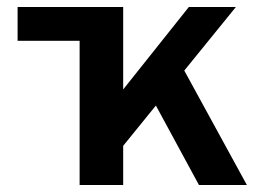

<svg xmlns="http://www.w3.org/2000/svg" viewBox="-20 -531 759 551"><path d="M30.5 -414V-511H244.5V-414ZM299 -70V-231L522 -511H657ZM208.5 0V-511H333.5V0ZM551 0 403 -273 484.5 -373 688.5 0Z"/></svg>

Font: Undotted
Style: Bold
Weight: 700
Designer: Delve Withrington, Dave Bailey, Thomas Jockin
Foundry: Delve Fonts LLC
Version: Version 4.000